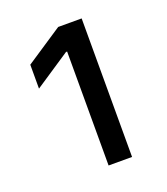

<svg xmlns="http://www.w3.org/2000/svg" viewBox="-91 -866 495 568"><g transform="rotate(-20 156.5 -582.0)"><path d="M155.5 -363.6H229.4V-799.7H155.5L39.8 -723V-647.7L152 -722.3H155.5Z"/></g></svg>

Font: Margiela Sans
Style: Regular
Weight: 400
Designer: Stefan Endress, Andreas Faust
Version: Version 1.100;FEAKit 1.0